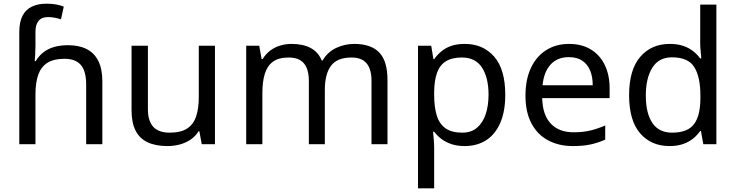

<svg xmlns="http://www.w3.org/2000/svg" viewBox="-20 -785 4004 1045"><path d="M85 -611Q85 -665 102.5 -699Q120 -733 153.5 -749Q187 -765 233 -765Q262 -765 286.5 -760.5Q311 -756 327 -749L312 -680Q296 -685 278.5 -688.5Q261 -692 241 -692Q207 -692 190 -671.5Q173 -651 173 -613V-535Q173 -513 171.5 -488Q170 -463 169 -452H174Q193 -483 218.5 -502Q244 -521 277 -530Q310 -539 350 -539Q410 -539 451.5 -518Q493 -497 515 -453.5Q537 -410 537 -343V0H449V-326Q449 -398 420 -431.5Q391 -465 331 -465Q273 -465 238.5 -443.5Q204 -422 188.5 -379Q173 -336 173 -271V0H85Z M1150 -536V0H1078L1065 -71H1061Q1044 -43 1017 -25Q990 -7 958 1.5Q926 10 891 10Q827 10 783.5 -10.5Q740 -31 718 -74Q696 -117 696 -185V-536H785V-191Q785 -127 814 -95Q843 -63 904 -63Q964 -63 998.5 -85.5Q1033 -108 1047.5 -151.5Q1062 -195 1062 -257V-536Z M1908 -546Q1999 -546 2044 -499.5Q2089 -453 2089 -349V0H2002V-345Q2002 -408 1975.5 -440Q1949 -472 1893 -472Q1815 -472 1781.5 -427Q1748 -382 1748 -296V0H1661V-345Q1661 -387 1649 -415.5Q1637 -444 1613 -458Q1589 -472 1551 -472Q1497 -472 1466 -449.5Q1435 -427 1421.5 -384Q1408 -341 1408 -278V0H1320V-536H1391L1404 -463H1409Q1426 -491 1450.5 -509.5Q1475 -528 1505 -537Q1535 -546 1567 -546Q1629 -546 1670.5 -524Q1712 -502 1731 -456H1736Q1763 -502 1809.5 -524Q1856 -546 1908 -546Z M2510 -546Q2609 -546 2669.5 -477Q2730 -408 2730 -269Q2730 -178 2702.5 -115.5Q2675 -53 2625.5 -21.5Q2576 10 2509 10Q2468 10 2436 -1Q2404 -12 2381.5 -29.5Q2359 -47 2343 -68H2337Q2339 -51 2341 -25Q2343 1 2343 20V240H2255V-536H2327L2339 -463H2343Q2359 -486 2381.5 -505Q2404 -524 2435.5 -535Q2467 -546 2510 -546ZM2494 -472Q2440 -472 2407 -451.5Q2374 -431 2359 -390Q2344 -349 2343 -286V-269Q2343 -203 2357 -157Q2371 -111 2404.5 -87Q2438 -63 2496 -63Q2545 -63 2576.5 -90Q2608 -117 2623.5 -163.5Q2639 -210 2639 -270Q2639 -362 2603.5 -417Q2568 -472 2494 -472Z M3077 -546Q3146 -546 3195.5 -516Q3245 -486 3271.5 -431.5Q3298 -377 3298 -304V-251H2931Q2933 -160 2977.5 -112.5Q3022 -65 3102 -65Q3153 -65 3192.5 -74.5Q3232 -84 3274 -102V-25Q3233 -7 3193 1.5Q3153 10 3098 10Q3022 10 2963.5 -21Q2905 -52 2872.5 -113.5Q2840 -175 2840 -264Q2840 -352 2869.5 -415Q2899 -478 2952.5 -512Q3006 -546 3077 -546ZM3076 -474Q3013 -474 2976.5 -433.5Q2940 -393 2933 -321H3206Q3206 -367 3192 -401Q3178 -435 3149.5 -454.5Q3121 -474 3076 -474Z M3624 10Q3524 10 3464 -59.5Q3404 -129 3404 -267Q3404 -405 3464.5 -475.5Q3525 -546 3625 -546Q3667 -546 3698 -535.5Q3729 -525 3752 -507Q3775 -489 3791 -467H3797Q3796 -480 3793.5 -505.5Q3791 -531 3791 -546V-760H3879V0H3808L3795 -72H3791Q3775 -49 3752 -30.5Q3729 -12 3697.5 -1Q3666 10 3624 10ZM3638 -63Q3723 -63 3757.5 -109.5Q3792 -156 3792 -250V-266Q3792 -366 3759 -419.5Q3726 -473 3637 -473Q3566 -473 3530.5 -416.5Q3495 -360 3495 -265Q3495 -169 3530.5 -116Q3566 -63 3638 -63Z"/></svg>

Font: ubangla85
Style: Book
Weight: 400
Designer: Jelle Bosma - Monotype Design Team
Foundry: Monotype Imaging Inc.
Version: Version 2.003